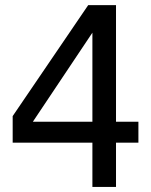

<svg xmlns="http://www.w3.org/2000/svg" viewBox="-20 -742 599 762"><path d="M529.3 -175.8V-258.8H440.4V-721.7H330.1L30.3 -281.2V-175.8H346.7V0H440.4V-175.8ZM346.7 -258.8H110.4L346.7 -612.3Z"/></svg>

Font: FreeUniversal
Style: Regular
Weight: 400
Version: Version 1.001